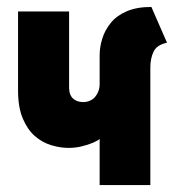

<svg xmlns="http://www.w3.org/2000/svg" viewBox="-20 -533 513 553"><path d="M267 0H413V-339Q413 -365 422.5 -384.5Q432 -404 461 -410L416 -513Q374 -513 345 -500.5Q316 -488 299 -467Q282 -446 274.5 -421.5Q267 -397 267 -374V-291Q267 -280 263.5 -270.5Q260 -261 254 -254Q248 -247 239 -243Q230 -239 220 -239Q211 -239 203.5 -241.5Q196 -244 190.5 -249Q185 -254 182 -262Q179 -270 179 -281V-500H32V-272Q32 -224 45.5 -192Q59 -160 80 -141.5Q101 -123 127 -115Q153 -107 178 -107Q197 -107 215.5 -111.5Q234 -116 248 -122Q262 -128 267 -133Z"/></svg>

Font: Advent Pro ExtraBold
Style: Regular
Weight: 800
Designer: VivaRado, Andreas Kalpakidis
Foundry: VivaRado, Andreas Kalpakidis
Version: Version 3.000